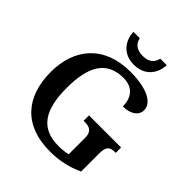

<svg xmlns="http://www.w3.org/2000/svg" viewBox="-248 -1077 1243 1243"><g transform="rotate(45 374.0 -455.0)"><path d="M403 -771C505 -771 554 -845 556 -920H497C486 -872 452 -852 403 -852C354 -852 320 -872 309 -920H251C253 -845 302 -771 403 -771ZM415 10C504 10 577 -7 651 -41V-211C651 -270 674 -285 714 -285H724V-334H430V-285H440C485 -285 515 -270 515 -215V-63C490 -57 460 -54 430 -54C264 -54 202 -162 202 -358C202 -554 262 -664 417 -664C507 -664 544 -604 544 -530C616 -530 659 -564 659 -610C659 -674 579 -724 420 -724C181 -724 56 -574 56 -358C56 -137 173 10 415 10Z"/></g></svg>

Font: Noto Serif SemiBold
Style: Regular
Weight: 600
Designer: Monotype Design Team
Foundry: Monotype Imaging Inc.
Version: Version 2.013